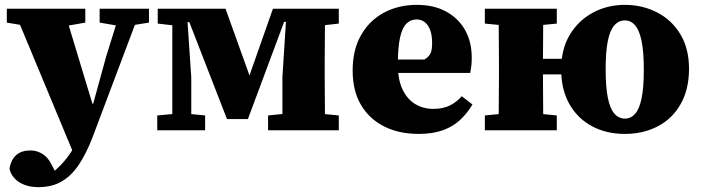

<svg xmlns="http://www.w3.org/2000/svg" viewBox="-20 -536 2886 790"><path d="M138 234Q105 234 79.5 224Q54 214 38.5 196.5Q23 179 19 157Q26 120 47.5 101.5Q69 83 105 83Q132 83 155 97.5Q178 112 192 141L216 187L180 186L191 178Q210 164 231 142Q252 120 271.5 91Q291 62 304 28L330 -40L346 -46L417 -304L478 -500H560L360 31Q336 93 306.5 138.5Q277 184 236.5 209Q196 234 138 234ZM285 101 35 -500H242L360 -110L388 -100ZM8 -443V-500H331V-443L240 -427H104ZM390 -443V-500H593V-443L499 -428H478Z M914 -46 759 -445H725V-500H908L1011 -213H1002L1103 -500H1184L1185 -446H1149L1000 -46ZM1142 0V-219L1160 -500H1318Q1317 -471 1317 -432.5Q1317 -394 1316.5 -355.5Q1316 -317 1316 -282V-218Q1316 -184 1316.5 -145Q1317 -106 1317 -68Q1317 -30 1318 0ZM627 0V-61L715 -69H743L824 -61V0ZM1083 0V-61L1182 -71H1271L1374 -61V0ZM629 -439V-500H727V-429H715ZM689 0V-500H748L767 -218V0ZM1256 -429V-500H1374V-439L1286 -429Z M1703 15Q1622 15 1561 -15.5Q1500 -46 1465.5 -104Q1431 -162 1431 -246Q1431 -330 1465 -390.5Q1499 -451 1559 -483.5Q1619 -516 1695 -516Q1765 -516 1815.5 -488.5Q1866 -461 1893.5 -412.5Q1921 -364 1921 -299Q1921 -280 1919.5 -266Q1918 -252 1915 -236H1546V-291H1726Q1745 -302 1751.5 -316.5Q1758 -331 1758 -359Q1758 -391 1750 -412.5Q1742 -434 1727.5 -445Q1713 -456 1694 -456Q1670 -456 1652.5 -439Q1635 -422 1626 -381.5Q1617 -341 1617 -270Q1617 -208 1636.5 -167.5Q1656 -127 1689 -107.5Q1722 -88 1762 -88Q1802 -88 1830 -101.5Q1858 -115 1880 -140L1924 -106Q1902 -69 1872 -41.5Q1842 -14 1800.5 0.5Q1759 15 1703 15Z M1975 0V-61L2078 -71H2169L2271 -61V0ZM1975 -439V-500H2271V-439L2169 -429H2078ZM2031 0Q2032 -31 2032 -68Q2032 -105 2032.5 -144Q2033 -183 2033 -217V-283Q2033 -317 2032.5 -356Q2032 -395 2032 -433Q2032 -471 2031 -500H2216Q2215 -471 2215 -433Q2215 -395 2214.5 -356Q2214 -317 2214 -283V-239Q2214 -194 2214.5 -150.5Q2215 -107 2215 -69Q2215 -31 2216 0ZM2163 -230V-294H2388V-230ZM2551 15Q2475 15 2416 -16.5Q2357 -48 2323 -107.5Q2289 -167 2289 -250Q2289 -334 2324.5 -393Q2360 -452 2419.5 -484Q2479 -516 2551 -516Q2623 -516 2683.5 -485Q2744 -454 2779.5 -395Q2815 -336 2815 -253Q2815 -169 2781 -108.5Q2747 -48 2687 -16.5Q2627 15 2551 15ZM2551 -48Q2576 -48 2593.5 -68Q2611 -88 2620 -132Q2629 -176 2629 -249Q2629 -322 2620 -366.5Q2611 -411 2593.5 -431.5Q2576 -452 2551 -452Q2526 -452 2508 -432Q2490 -412 2481 -368Q2472 -324 2472 -251Q2472 -178 2481 -133.5Q2490 -89 2508 -68.5Q2526 -48 2551 -48Z"/></svg>

Font: Source Serif 4 ExtraBold
Style: Regular
Weight: 800
Designer: Frank Grießhammer
Foundry: Adobe Systems Incorporated
Version: Version 4.004;hotconv 1.0.116;makeotfexe 2.5.65601